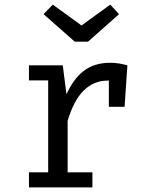

<svg xmlns="http://www.w3.org/2000/svg" viewBox="-20 -809 640 829"><path d="M360 -629 494 -748 456 -789 332 -699 208 -789 168 -748 303 -629ZM456 -538C361 -538 307 -488 267 -402L251 -527H105V-462H188V-65H105V0H379V-65H272V-287C306 -403 364 -461 445 -461H450V-348H518L530 -527C507 -533 485 -538 456 -538Z"/></svg>

Font: FiraMono Nerd Font
Style: Regular
Weight: 400
Designer: Carrois Corporate & Edenspiekermann AG
Foundry: Carrois Corporate GbR & Edenspiekermann AG
Version: Version 003.206;Nerd Fonts 3.3.0